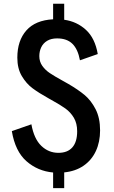

<svg xmlns="http://www.w3.org/2000/svg" viewBox="-20 -895 595 1006"><path d="M316.4 8.3V90.8H258.3V8.8Q177.7 1.5 118.7 -50.3Q59.6 -102.1 42 -208L144.5 -243.7Q158.2 -167.5 196.3 -130.9Q234.4 -94.2 286.1 -94.2Q334 -94.2 359.1 -122.8Q384.3 -151.4 384.3 -207Q384.3 -248.5 367.2 -277.6Q350.1 -306.6 323 -326.2Q295.9 -345.7 248 -372.1L235.8 -378.9Q183.1 -408.2 150.4 -432.6Q117.7 -457 94.2 -496.6Q70.8 -536.1 70.8 -592.8Q70.8 -682.1 118.2 -735.6Q165.5 -789.1 258.3 -793.9V-875.5H316.4V-791.5Q382.8 -782.2 430.4 -738.5Q478 -694.8 492.2 -611.8L398.9 -579.1Q388.2 -637.2 359.4 -665.5Q330.6 -693.8 279.3 -693.8Q248 -693.8 227.1 -681.2Q206.1 -668.5 196 -647.2Q186 -626 186 -601.1Q186 -571.8 201.7 -549.8Q217.3 -527.8 241 -512Q264.6 -496.1 307.1 -472.7L338.4 -455.1Q388.7 -425.8 422.9 -397.5Q457 -369.1 480.7 -323.2Q504.4 -277.3 504.4 -211.9Q504.4 -150.9 482.2 -103.3Q460 -55.7 417.7 -26.6Q375.5 2.4 316.4 8.3Z"/></svg>

Font: Decalotype Medium
Style: Regular
Weight: 500
Designer: Alfredo Marco Pradil
Foundry: Alfredo Marco Pradil
Version: Version 1.0